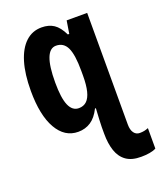

<svg xmlns="http://www.w3.org/2000/svg" viewBox="-146 -650 826 983"><g transform="rotate(-20 267.0 -158.5)"><path d="M198.2 -557.1Q237.3 -557.1 264.4 -539.3Q291.5 -521.5 313 -477.1H320.8L332 -546.9H443.8V61Q443.8 90.8 455.6 106.9Q467.3 123 486.8 123Q501 123 511.5 120.8Q522 118.7 534.2 113.8V225.1Q520.5 232.9 498.3 236.6Q476.1 240.2 453.1 240.2Q401.9 240.7 371.3 219Q340.8 197.3 327.4 157.5Q314 117.7 314 64.9V27.8Q314 12.2 315.4 -12.7Q316.9 -37.6 318.8 -73.2H314Q292.5 -29.8 262.5 -10Q232.4 9.8 193.8 9.8Q120.1 9.8 78.1 -63.7Q36.1 -137.2 36.1 -270Q36.1 -361.3 55.4 -425.3Q74.7 -489.3 111.1 -523.2Q147.5 -557.1 198.2 -557.1ZM235.8 -443.8Q202.1 -443.8 185.1 -400.4Q168 -356.9 168 -268.1Q168 -183.1 185.3 -143.1Q202.6 -103 237.8 -103Q263.7 -103 280.5 -118.9Q297.4 -134.8 305.7 -168Q314 -201.2 314 -252V-278.8Q314 -366.2 295.7 -405Q277.3 -443.8 235.8 -443.8Z"/></g></svg>

Font: Open Sans Condensed
Style: Regular
Weight: 400
Width: 3
Designer: Monotype Design Team
Foundry: Monotype Imaging Inc.
Version: Version 3.000